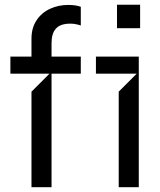

<svg xmlns="http://www.w3.org/2000/svg" viewBox="-20 -782 669 802"><path d="M195.3 -600.9V-545.5H317.5V-474.4H195.3V0H111.5V-399.1L186.8 -474.4H23.4V-545.5H111.5V-620.7Q111.5 -665.5 132.8 -697.4Q154.1 -729.4 189.3 -745.4Q224.4 -761.4 264.9 -761.4Q297.2 -761.4 317.5 -753.6V-675.4Q315.7 -676.1 308.6 -678.3Q301.5 -680.4 292.6 -681.8Q283.7 -683.2 273.4 -683.2Q232.2 -683.2 213.6 -662.6Q195 -642 195.3 -600.9ZM559.7 0H475.9V-399.1L551.1 -474.4H380.7V-545.5H559.7ZM565.3 -664.1H468.7V-762.1H565.3Z"/></svg>

Font: Riot Sans
Style: Regular
Weight: 400
Designer: Rasmus Andersson
Foundry: rsms
Version: Version 4.001